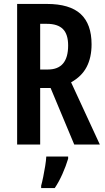

<svg xmlns="http://www.w3.org/2000/svg" viewBox="-20 -734 533 975"><path d="M218 -714Q334 -714 389.5 -663Q445 -612 445 -509Q445 -442 420 -394Q395 -346 341 -316L487 0H357L237 -287H184V0H67V-714ZM218 -613H184V-381H223Q326 -381 326 -503Q326 -560 299.5 -586.5Q273 -613 218 -613ZM326 72Q315 109 297 149.5Q279 190 258 221H189V209Q194 191 199.5 164Q205 137 209.5 109Q214 81 215 61H326Z"/></svg>

Font: Noto Sans Thai ExtCond SemBd
Style: Regular
Weight: 600
Width: 2
Designer: Monotype Design Team
Foundry: Monotype Imaging Inc.
Version: Version 2.002; ttfautohint (v1.8.4.7-5d5b)